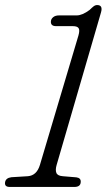

<svg xmlns="http://www.w3.org/2000/svg" viewBox="-37 -740 422 760"><path d="M185 -636.5Q163 -636.5 164.5 -655.5Q165 -665 173.5 -672Q182 -679 196.5 -679H266.5Q288.5 -679 317.5 -700.5Q326 -709 333 -714.5Q340 -720 347.5 -720Q371 -720 363 -691.5L187 -86.5Q181.5 -67 186.2 -55.5Q191 -44 211.5 -42.5L265.5 -38Q284 -35.5 282.5 -19Q281.5 0 257.5 0H1.5Q-19.5 0 -17 -18Q-14.5 -35.5 8 -38.5L73.5 -42.5Q108.5 -45.5 121 -87L273.5 -599.5Q279.5 -620.5 274.2 -628.5Q269 -636.5 251.5 -636.5Z"/></svg>

Font: Fraunces 144pt S100 Light
Style: Italic
Weight: 300
Italic angle: -16°
Version: Version 1.000; ttfautohint (v1.8.3)